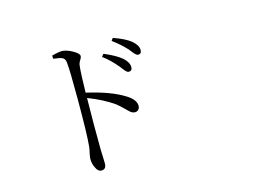

<svg xmlns="http://www.w3.org/2000/svg" viewBox="-100 -941 1699 1189"><g transform="rotate(-15 750.0 -347.0)"><path d="M417 42Q394.5 42 380.9 10.7Q368.2 -15.6 368.2 -44.9Q368.2 -55.7 373 -78.1Q378.9 -102.5 380.9 -121.1Q388.7 -193.4 388.7 -427.7Q388.7 -612.3 382.8 -661.1Q380.9 -683.6 363.3 -692.4Q348.6 -699.2 306.6 -704.1L305.7 -724.6Q311.5 -725.6 321.3 -728.5Q353.5 -736.3 368.2 -736.3Q398.4 -736.3 437 -714.8Q475.6 -693.4 475.6 -676.8Q475.6 -668 467.8 -655.3Q456.1 -638.7 454.1 -621.1Q448.2 -566.4 446.3 -449.2Q601.6 -414.1 687.5 -359.4Q742.2 -325.2 742.2 -286.1Q742.2 -272.5 733.9 -262.7Q725.6 -252.9 710.9 -252.9Q698.2 -252.9 685.5 -261.7Q678.7 -266.6 661.1 -284.2Q632.8 -312.5 609.4 -331.1Q539.1 -379.9 446.3 -415Q443.4 -244.1 445.3 -84Q446.3 -61.5 447.3 -28.3Q448.2 -2.9 448.2 4.9Q448.2 42 417 42ZM737.3 -504.9Q725.6 -504.9 704.1 -534.2Q695.3 -545.9 690.4 -551.8Q646.5 -604.5 601.6 -636.7L615.2 -653.3Q689.5 -622.1 726.6 -590.8Q760.7 -560.5 760.7 -529.3Q760.7 -504.9 737.3 -504.9ZM821.3 -591.8Q809.6 -591.8 788.1 -620.1Q778.3 -632.8 773.4 -638.7Q732.4 -682.6 684.6 -716.8L696.3 -733.4Q772.5 -707 808.1 -677.2Q843.8 -647.5 843.8 -616.2Q843.8 -591.8 821.3 -591.8Z"/></g></svg>

Font: Bpmf Zihi Box R
Style: R
Weight: 400
Foundry: But Ko
Version: Version 1.320